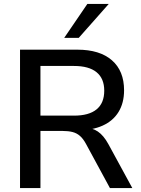

<svg xmlns="http://www.w3.org/2000/svg" viewBox="-20 -958 717 978"><path d="M82 0V-705H374Q488 -705 550 -651Q612 -597 612 -498Q612 -434 584 -388Q556 -342 502.5 -318Q449 -294 374 -294L383 -308H409Q449 -308 478.5 -288Q508 -268 532 -224L654 0H540L418 -225Q404 -251 387.5 -265.5Q371 -280 349.5 -285.5Q328 -291 299 -291H186V0ZM186 -369H357Q433 -369 472 -401Q511 -433 511 -496Q511 -558 472 -590Q433 -622 357 -622H186ZM307 -765 425 -938H534L381 -765Z"/></svg>

Font: Nunito Sans 12pt SemiBold
Style: Regular
Weight: 600
Designer: Vernon Adams
Foundry: Vernon Adams
Version: Version 3.101;gftools[0.9.27]